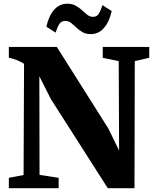

<svg xmlns="http://www.w3.org/2000/svg" viewBox="-20 -990 815 1010"><path d="M26.5 0V-54.5L104 -69.5L106.5 -654.5Q95 -662 81.5 -668.2Q68 -674.5 54 -679.2Q40 -684 26.5 -686V-743H279L550.5 -313L606.5 -198L604.5 -668.5L520.5 -686V-743H765V-686L689 -668.5L687.5 0H547L247.5 -469L187 -589L188 -70L288.5 -54.5V0ZM457.5 -810.5Q432 -810.5 413.8 -821Q395.5 -831.5 381.5 -845Q367.5 -858.5 354 -869.2Q340.5 -880 323.5 -880Q302 -880 291.5 -863Q281 -846 272.5 -818.5L224 -849.5Q236 -905.5 264.2 -938Q292.5 -970.5 334 -970.5Q360 -970.5 378.2 -960.2Q396.5 -950 411 -936.5Q425.5 -923 439.2 -912.2Q453 -901.5 469 -901.5Q489.5 -901 500 -918.2Q510.5 -935.5 519 -963L567.5 -932Q555.5 -876 527.2 -843.2Q499 -810.5 457.5 -810.5Z"/></svg>

Font: Merriweather 48pt Black
Style: Regular
Weight: 900
Version: Version 2.100